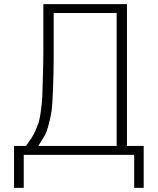

<svg xmlns="http://www.w3.org/2000/svg" viewBox="-20 -750 764 930"><path d="M165 -43H545V-687H240Q240 -537 240 -471Q240 -405 237 -324.5Q234 -244 230.5 -217.5Q227 -191 217 -151.5Q207 -112 196.5 -93.5Q186 -75 165 -43ZM106 -43Q124 -69 133 -82Q142 -95 153 -120.5Q164 -146 168.5 -161Q173 -176 178.5 -216Q184 -256 185 -286.5Q186 -317 188 -386Q190 -455 190 -515.5Q190 -576 190 -687V-730H595V-43H676V160H630V0H95V160H48V-43Z"/></svg>

Font: M PLUS 1p Light
Style: Regular
Weight: 300
Version: Version 1.061